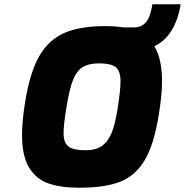

<svg xmlns="http://www.w3.org/2000/svg" viewBox="-20 -871 864 897"><path d="M701 -655Q737 -596 737 -492Q737 -428 722 -336Q700 -197 656.5 -123.5Q613 -50 541.5 -22Q470 6 350 6Q264 6 206.5 -14Q149 -34 116 -88Q83 -142 83 -239Q83 -308 98 -398Q120 -533 163.5 -609Q207 -685 280.5 -717Q354 -749 470 -749Q515 -749 556 -743H607Q641 -743 662 -767.5Q683 -792 692 -851H824Q812 -777 780.5 -727Q749 -677 701 -655ZM543 -490Q543 -540 520.5 -557.5Q498 -575 443 -575Q395 -575 366.5 -557.5Q338 -540 321 -497Q304 -454 291 -373Q277 -289 277 -249Q277 -204 300 -186.5Q323 -169 380 -169Q428 -169 457 -190Q486 -211 502 -251.5Q518 -292 529 -361Q543 -449 543 -490Z"/></svg>

Font: Exo Black
Style: Italic
Weight: 900
Italic angle: -9°
Designer: Natanael Gama
Foundry: Natanael Gama
Version: Version 1.500; ttfautohint (v1.6)